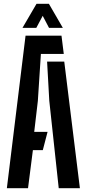

<svg xmlns="http://www.w3.org/2000/svg" viewBox="-20 -987 455 1007"><path d="M16 0 114 -800H302.5L314.5 -704H194.5L178.5 -457.5L159.5 -295.5H229.5L204.5 -199.5H152.5L127 0ZM288 0 238.5 -458.5 227 -664H317L399 0ZM98 -841 171.5 -967H236.5L309.5 -841H237L204 -904L170.5 -841Z"/></svg>

Font: Big Shoulders Stencil Display Thin
Style: Bold
Weight: 700
Version: Version 2.001